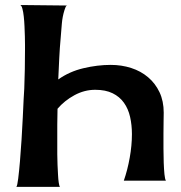

<svg xmlns="http://www.w3.org/2000/svg" viewBox="-20 -726 718 761"><path d="M418.9 -468.8Q461.9 -468.8 500 -456.5Q538.1 -444.3 566.9 -419.9Q595.7 -395.5 612.3 -360.4Q628.9 -325.2 628.9 -279.3Q628.9 -268.6 628.4 -246.1Q627.9 -223.6 627.9 -195.8Q627.9 -168 627.9 -137.7Q627.9 -107.4 628.9 -81.1Q629.9 -54.7 631.8 -35.2Q633.8 -15.6 637.7 -9.8H470.7Q485.4 -51.8 494.1 -100.6Q502.9 -149.4 502.9 -194.3Q502.9 -230.5 495.6 -262.7Q488.3 -294.9 471.2 -318.8Q454.1 -342.8 426.3 -356.4Q398.4 -370.1 357.4 -370.1Q314.5 -370.1 274.9 -348.6Q235.4 -327.1 208 -294.9Q207 -263.7 207 -231.9Q207 -200.2 207 -168Q207 -163.1 207 -148.4Q207 -133.8 207 -114.3Q207 -94.7 208 -73.2Q209 -51.8 210 -33.2Q210.9 -14.6 212.9 -1.5Q214.8 11.7 217.8 14.6H44.9Q48.8 9.8 52.2 -18.6Q55.7 -46.9 59.1 -86.4Q62.5 -126 65.4 -172.4Q68.4 -218.8 70.3 -260.3Q72.3 -301.8 73.7 -333Q75.2 -364.3 76.2 -375Q79.1 -451.2 79.1 -529.3Q79.1 -534.2 79.1 -548.3Q79.1 -562.5 78.6 -581.5Q78.1 -600.6 77.1 -621.6Q76.2 -642.6 74.2 -660.6Q72.3 -678.7 68.8 -691.4Q65.4 -704.1 60.5 -706.1L247.1 -704.1Q242.2 -704.1 239.3 -696.3Q236.3 -688.5 235.4 -685.5Q227.5 -660.2 225.1 -632.3Q222.7 -604.5 220.7 -578.1Q216.8 -536.1 214.8 -494.6Q212.9 -453.1 210.9 -411.1Q254.9 -442.4 310.5 -455.6Q366.2 -468.8 418.9 -468.8Z"/></svg>

Font: Cherry Cream Soda
Style: Regular
Weight: 400
Designer: Font Diner, Inc
Foundry: Font Diner, Inc
Version: Version 1.000